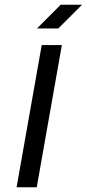

<svg xmlns="http://www.w3.org/2000/svg" viewBox="-20 -790 366 810"><path d="M236 -770 136 -670H226L326 -770ZM50 0H135L241 -600H156Z"/></svg>

Font: Gauge
Style: Italic
Weight: 400
Italic angle: -80°
Designer: Daniel Pimley
Foundry: Daniel Pimley
Version: Version 1.000;PS 001.001;hotconv 1.0.56